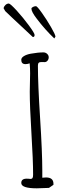

<svg xmlns="http://www.w3.org/2000/svg" viewBox="-50 -1050 403 1069"><path d="M247.6 -26.9Q247.6 -62 206.1 -62Q195.8 -62 185.5 -60.5V-99.1Q185.5 -200.7 173.3 -391.6Q161.1 -582.5 161.1 -684.1Q161.1 -695.8 165.5 -700.2Q169.9 -704.6 180.2 -704.6H188Q191.9 -704.1 197.8 -704.1Q208 -704.1 214.6 -712.2Q221.2 -720.2 221.2 -731Q221.2 -742.2 212.4 -750.2Q203.6 -758.3 191.9 -758.3Q161.6 -758.3 121.1 -751Q97.7 -746.6 83 -737.5Q68.4 -728.5 68.4 -716.8Q68.4 -692.9 91.8 -692.9Q102.1 -692.9 115.2 -697.3Q117.7 -671.4 117.7 -641.6L116.7 -590.8L115.7 -539.6Q115.7 -458.5 125 -308.6Q134.3 -158.2 134.3 -77.1Q134.3 -64 130.9 -58.8Q127.4 -53.7 119.6 -53.7L110.4 -54.7Q105.5 -55.2 98.6 -55.2Q68.4 -55.2 68.4 -31.2Q68.4 -1.5 154.8 -1.5Q172.4 -1.5 196.3 -2.9L222.7 -3.9L247.6 -21ZM142.6 -855.5Q142.6 -865.2 111.1 -908Q79.6 -950.7 43 -991.2Q6.8 -1030.3 -1 -1030.3Q-10.7 -1030.3 -19 -1022.9Q-27.3 -1015.6 -30.3 -1004.9L-21 -988.3Q-18.1 -984.4 132.8 -843.8Q142.6 -843.8 142.6 -855.5ZM154.3 -946.3Q200.7 -884.8 252.4 -835.9L258.8 -846.2Q257.8 -858.4 233.6 -899.9Q209.5 -941.4 183.1 -978.5Q156.7 -1015.6 150.4 -1015.6Q141.6 -1015.6 133.3 -1011.2Q125 -1006.8 125 -1001.5Q125 -984.4 154.3 -946.3Z"/></svg>

Font: Amatica SC
Style: Bold
Weight: 400
Designer: Vernon Adams, Ben Nathan
Foundry: newtypography
Version: Version 2.000